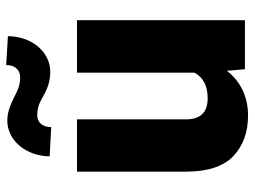

<svg xmlns="http://www.w3.org/2000/svg" viewBox="-118 -672 801 604"><g transform="rotate(-90 282.0 -370.5)"><path d="M520 0V-528.3H355V-158.7C340.8 -132.8 315.4 -117.2 274.4 -117.2C230 -117.2 208 -140.1 208 -185.5V-528.3H43.5V-186.5C43.5 -116.7 60.1 -66.9 92.8 -36.1C125.5 -5.4 168 9.8 220.2 9.8C280.8 9.8 328.1 -15.1 360.8 -56.6L365.7 0ZM378.9 -751C378.9 -721.2 361.3 -707 340.3 -707C324.7 -707 309.6 -710.4 295.4 -717.3C266.6 -731 238.3 -747.6 204.6 -747.6C138.2 -747.6 91.8 -683.6 91.8 -614.3L183.6 -609.4C183.6 -639.2 200.7 -653.3 220.7 -653.3C237.3 -653.3 252 -649.9 265.1 -643.1C290.5 -629.4 316.4 -612.3 356.9 -612.3C423.3 -612.3 469.7 -674.8 469.7 -745.6Z"/></g></svg>

Font: Vazirmatn Black
Style: Regular
Weight: 900
Designer: Saber Rastikerdar
Foundry: Saber Rastikerdar
Version: Version 33.003